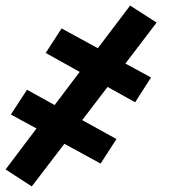

<svg xmlns="http://www.w3.org/2000/svg" viewBox="-20 -507 640 689"><path d="M94 162 0 101 111 -46 19 -96 77 -185 176 -130 266 -249 144 -317 201 -405 331 -334 447 -487 542 -426 430 -279 522 -229 465 -140 366 -195 275 -76 398 -8 341 80 211 9Z"/></svg>

Font: Iosevka Curly Extended Oblique
Style: Bold
Weight: 700
Width: 7
Italic angle: -9°
Monospace: yes
Designer: Belleve Invis
Foundry: Belleve Invis
Version: Version 11.1.0; ttfautohint (v1.8.3)